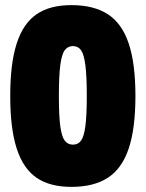

<svg xmlns="http://www.w3.org/2000/svg" viewBox="-20 -720 569 750"><path d="M20 -345Q20 -473 45.5 -551Q71 -629 123 -664.5Q175 -700 259 -700Q346 -700 401 -664.5Q456 -629 482.5 -551Q509 -473 509 -345Q509 -217 482.5 -139Q456 -61 401 -25.5Q346 10 259 10Q175 10 123 -25.5Q71 -61 45.5 -139Q20 -217 20 -345ZM319 -345Q319 -423 313.5 -465.5Q308 -508 296.5 -524Q285 -540 265 -540Q245 -540 233 -524Q221 -508 215.5 -465.5Q210 -423 210 -345Q210 -268 215.5 -227Q221 -186 233 -170.5Q245 -155 265 -155Q285 -155 296.5 -170.5Q308 -186 313.5 -227Q319 -268 319 -345Z"/></svg>

Font: Decalotype Black
Style: Regular
Weight: 900
Designer: Alfredo Marco Pradil
Foundry: Alfredo Marco Pradil
Version: Version 1.0